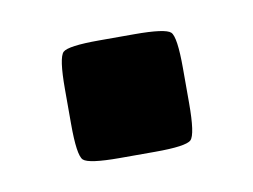

<svg xmlns="http://www.w3.org/2000/svg" viewBox="-34 -346 294 223"><g transform="rotate(-10 113.5 -234.5)"><path d="M92.8 -165Q56.2 -165 50 -170.9Q43.9 -176.8 43.9 -213.9V-254.9Q43.9 -292 50 -297.9Q56.2 -303.7 92.8 -303.7H134.3Q170.9 -303.7 177 -297.9Q183.1 -292 183.1 -254.9V-213.9Q183.1 -176.8 177 -170.9Q170.9 -165 134.3 -165Z"/></g></svg>

Font: Squarish Sans CT
Style: RegularSC
Weight: 400
Version: Version 0.9